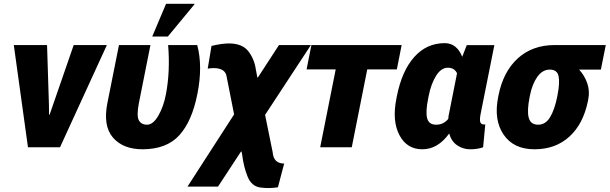

<svg xmlns="http://www.w3.org/2000/svg" viewBox="-20 -761 3150 992"><path d="M232.9 -217.8 233.4 -168.9 236.3 -168.5 360.8 -528.3H532.2L290 0H124.5L51.3 -528.3H223.1Z M739.7 -116.7Q771 -116.7 798.3 -163.6Q825.2 -210.4 837.4 -274.4Q859.9 -393.1 848.6 -528.3H999Q1028.3 -418.5 1000 -276.4Q972.2 -134.8 906.7 -62.5Q841.3 9.8 717.3 10.3Q615.7 10.3 563.5 -50.3Q511.2 -110.8 535.2 -230.5L594.7 -528.3H757.3L697.8 -229.5Q685.1 -164.1 696.8 -140.6Q708.5 -117.2 739.7 -116.7ZM837.9 -741.2H983.9L984.9 -738.8L847.2 -572.3H766.6Z M1162.1 -536.6Q1231.9 -536.6 1263.2 -496.1Q1294.4 -455.6 1301.8 -402.3L1309.6 -361.3L1312.5 -360.8L1421.4 -528.3H1586.4L1349.6 -167.5L1388.7 24.9Q1393.1 84 1448.2 84L1416 206.5Q1372.6 213.9 1326.2 208Q1279.8 202.1 1259.3 151.6Q1238.8 101.1 1231 37.1L1228 22.5L1225.1 22L1106.4 203.1H948.7L1189.5 -169.9L1150.9 -365.2Q1144.5 -409.2 1083 -409.2Q1067.9 -409.2 1053.2 -406.2L1072.8 -523.9Q1127.9 -536.6 1162.1 -536.6Z M2030.3 -402.3H1877.4L1797.4 0H1634.3L1714.4 -402.3H1564L1588.9 -528.3H2055.2Z M2295.9 -146.5Q2296.9 -162.6 2301.3 -180.7L2341.3 -382.3Q2328.1 -411.1 2293.5 -411.1Q2259.3 -411.1 2233.2 -369.6Q2207 -328.1 2194.3 -263.2L2192.4 -252.9Q2178.2 -184.1 2186.8 -150.4Q2195.3 -116.7 2233.4 -116.7Q2271.5 -116.7 2295.9 -146.5ZM2277.8 -538.1Q2339.8 -538.1 2368.2 -467.8L2391.6 -527.8H2534.2L2464.8 -180.7Q2457 -143.6 2461.2 -130.6Q2465.3 -117.7 2481.4 -117.7Q2485.8 -117.7 2487.3 -119.1L2476.1 0Q2446.8 10.3 2409.7 10.3Q2372.1 10.3 2342 -10.3Q2312 -30.8 2300.8 -71.3Q2242.2 10.3 2162.1 10.3Q2082 10.3 2043.5 -63.2Q2004.9 -136.7 2028.3 -252.9L2030.3 -263.2Q2056.2 -394.5 2120.1 -466.3Q2184.1 -538.1 2277.8 -538.1Z M2858.4 -258.8 2860.4 -269Q2873 -333.5 2866 -367.4Q2858.9 -401.4 2820.8 -401.4Q2782.7 -401.4 2756.3 -364.3Q2730 -327.1 2718.3 -269L2716.3 -258.8Q2702.1 -188 2711.9 -152.3Q2721.7 -116.7 2760.3 -116.7Q2798.8 -116.7 2822 -155.3Q2845.2 -193.8 2858.4 -258.8ZM2553.7 -258.8 2555.7 -269Q2580.1 -391.1 2655.5 -459.7Q2731 -528.3 2846.7 -528.3Q2846.7 -527.8 3109.9 -528.3L3084.5 -401.4H2972.2Q3000.5 -370.6 3014.2 -330.8Q3027.8 -291 3019.5 -249L3017.6 -238.8Q2993.7 -120.6 2921.9 -55.2Q2850.1 10.3 2741.7 10.3Q2633.3 10.3 2581.8 -65.7Q2530.3 -141.6 2553.7 -258.8Z"/></svg>

Font: Roboto-BlackItalic
Style: Italic
Weight: 900
Italic angle: -12°
Designer: Google
Version: Version 1.100141; 2013